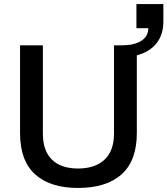

<svg xmlns="http://www.w3.org/2000/svg" viewBox="-20 -908 820 940"><path d="M361.8 12.2Q225.6 12.2 151.9 -54.4Q78.1 -121.1 78.1 -256.8V-686H189.9V-253.9Q189.9 -169.4 234.6 -126.2Q279.3 -83 361.8 -83Q445.8 -83 491.9 -126.5Q538.1 -169.9 538.1 -253.9V-686H575.2Q637.2 -686 671.6 -708Q706.1 -730 706.1 -770H647.9V-888.2H779.8V-801.8Q779.8 -737.8 745.8 -695.6Q711.9 -653.3 649.9 -637.2V-256.8Q649.9 -121.1 575.2 -54.4Q500.5 12.2 361.8 12.2Z"/></svg>

Font: Archivo Medium
Style: Regular
Weight: 500
Designer: Hector Gatti
Foundry: Omnibus-Type
Version: Version 2.001